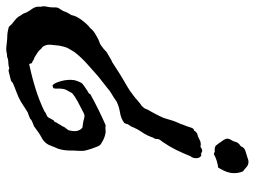

<svg xmlns="http://www.w3.org/2000/svg" viewBox="-120 -666 813 613"><g transform="rotate(-90 286.5 -359.5)"><path d="M391.6 -664.1 388.7 -672.9Q346.7 -664.1 309.1 -652.3Q271.5 -640.6 237.3 -624Q232.9 -619.6 225.6 -617.2Q218.8 -614.7 216.8 -609.4Q212.9 -603 210.9 -598.6Q209 -593.8 204.1 -591.8Q201.2 -584 199.7 -582.5Q197.8 -580.6 197.3 -579.1Q194.3 -572.3 192.4 -570.3Q189.9 -567.9 189.5 -565.4Q186.5 -558.6 183.1 -555.2Q180.7 -552.7 177.7 -547.9Q175.8 -543 174.8 -534.7Q173.8 -526.4 174.8 -521.5Q177.2 -509.3 185.5 -502.9L199.2 -501Q206.5 -500 212.9 -498Q222.7 -495.1 228 -497.1Q233.4 -499 236.3 -501Q243.7 -504.9 251.7 -509Q259.8 -513.2 268.1 -517.6Q284.2 -525.9 295.9 -536.1Q297.9 -540 300 -543.9Q302.2 -547.9 304.2 -551.3Q309.1 -559.1 309.6 -569.3Q310.1 -572.8 310.3 -575.9Q310.5 -579.1 310.1 -582.5Q309.6 -589.4 311.5 -595.7Q320.8 -599.6 321.3 -597.7Q322.3 -595.7 324.2 -594.7Q331.1 -584 335 -567.4Q338.9 -550.8 337.9 -536.1Q337.9 -529.3 334.5 -520Q331.1 -510.7 328.1 -505.9Q325.7 -502.4 321.8 -500Q315.9 -496.1 313.5 -494.1Q301.3 -485.4 297.4 -483.9Q293.9 -482.4 292 -477.5Q267.6 -463.9 242.7 -451.7Q217.8 -439.5 193.4 -428.7Q185.5 -429.7 181.6 -429.2Q177.7 -428.7 170.9 -428.7Q152.3 -431.2 135.7 -442.4Q128.9 -445.3 125 -455.6Q121.1 -465.8 118.2 -473.6L113.8 -488.3Q111.3 -495.6 111.3 -503.9Q111.3 -507.8 111.3 -512.2Q111.3 -516.6 111.8 -521.5Q112.3 -526.4 112.3 -530.8Q112.3 -535.2 112.3 -539.1Q112.3 -564.9 119.1 -583Q121.6 -587.9 122.8 -591.1Q124 -594.2 124.5 -595.2L126 -599.6Q133.3 -622.1 151.9 -632.1Q170.4 -642.1 189.5 -657.2L204.1 -663.1Q210.9 -665.5 213.9 -669.9Q216.3 -670.9 219 -671.9Q221.7 -672.9 224.1 -673.8Q226.6 -674.8 229.2 -675.8Q231.9 -676.8 234.4 -677.7Q240.2 -681.2 245.8 -684.8Q251.5 -688.5 256.8 -691.9Q262.2 -695.8 268.3 -699.2Q274.4 -702.6 281.2 -706.1Q286.6 -708.5 292.7 -710.9Q298.8 -713.4 305.2 -715.8Q312 -718.3 317.9 -720.7Q323.7 -723.1 329.1 -725.6Q332.5 -730.5 339.4 -731.9Q342.8 -732.9 346.2 -733.6Q349.6 -734.4 353.5 -735.4Q360.4 -737.3 365.2 -738.3Q370.1 -739.3 375 -736.3Q383.3 -739.3 391.1 -739.3Q400.4 -739.3 406.2 -741.2Q413.1 -744.1 416 -743.7Q418 -743.2 421.9 -744.1Q422.9 -744.1 426.8 -745.1Q430.7 -746.1 432.6 -746.1Q437.5 -746.1 441.9 -745.8Q446.3 -745.6 449.7 -745.1Q453.6 -744.6 458 -744.1Q462.4 -743.7 467.8 -743.2Q484.9 -743.2 497.1 -740.2L503.4 -738.8Q507.3 -738.3 508.8 -736.3Q511.7 -733.4 513.7 -731Q515.6 -728.5 519.5 -725.6Q522.5 -723.1 525.1 -721.2Q527.8 -719.2 529.8 -717.3Q534.2 -713.9 539.1 -708L544.4 -698.7Q546.4 -695.8 547.9 -694.3Q550.3 -690.4 552.7 -682.6Q558.1 -672.4 565.9 -661.6Q573.2 -650.9 571.3 -636.7Q574.2 -627.4 571.8 -617.2Q569.3 -606.4 569.3 -595.7Q570.3 -582 565.4 -576.2Q561.5 -570.8 557.6 -563.5Q555.7 -558.1 554 -554.2Q552.2 -550.3 550.8 -547.9L544.9 -538.1Q543 -528.3 539.1 -521Q535.2 -513.7 530.3 -506.8Q514.6 -485.8 503.9 -478.5Q498 -470.7 490.2 -465.3Q482.4 -460 472.7 -455.1Q470.2 -453.6 467.5 -452.1Q464.8 -450.7 461.4 -449.7Q458 -448.7 455.1 -447.3Q452.1 -445.8 449.2 -444.3Q436.5 -435.5 426.8 -425.8Q423.8 -423.8 420.9 -422.1Q418 -420.4 414.6 -418.5Q411.1 -416.5 408.2 -414.8Q405.3 -413.1 402.3 -411.1Q395 -408.7 389.2 -404.3Q382.8 -399.9 377 -396.5L362.8 -387.2Q357.4 -383.8 347.7 -377.9Q340.3 -373.5 333 -369.1Q325.7 -364.7 317.9 -360.4Q303.2 -352.1 289.1 -340.8Q280.3 -334.5 272 -326.7Q264.6 -319.8 254.9 -313.5Q246.6 -304.7 246.1 -302.7Q245.6 -301.8 245.1 -300.3Q244.6 -298.8 244.1 -296.9Q229 -270.5 220.7 -252.9Q216.3 -244.6 212.9 -231.9Q211.4 -226.6 209.7 -220.9Q208 -215.3 206.1 -210L202.1 -200.2Q201.2 -197.8 200 -195.1Q198.7 -192.4 197.3 -189.5Q193.8 -177.7 190.4 -170.9Q189.5 -168 188.2 -164.3Q187 -160.6 185.5 -155.8Q182.6 -146.5 175.8 -146.5Q175.3 -143.1 171.9 -140.6Q168 -137.7 167 -136.7Q156.2 -134.3 147 -128.9Q136.7 -123 124 -126Q118.2 -121.1 111.3 -120.1Q105 -122.6 103.5 -123.5Q101.1 -125 96.7 -123Q87.9 -128.4 87.9 -139.2Q87.9 -150.9 93.8 -157.2Q105.5 -185.5 115.7 -206.1Q126 -226.6 139.6 -246.1Q140.6 -247.6 141.6 -249Q142.6 -250.5 143.6 -251.5Q144.5 -252.4 145.5 -253.9Q146.5 -255.4 147.5 -256.8Q149.4 -261.2 149.4 -267.1Q149.4 -272.5 153.3 -276.4Q160.2 -297.4 170.9 -312.5Q180.7 -326.2 189.5 -347.7Q191.4 -349.6 192.9 -352.5Q194.3 -355.5 196.3 -357.4Q197.3 -364.3 198.7 -365.7Q200.2 -367.2 200.2 -369.1Q214.4 -379.9 233.4 -382.8Q252.4 -385.7 268.6 -393.6Q284.2 -404.8 293.5 -409.7Q302.2 -414.6 311.5 -422.9L348.6 -452.1Q357.9 -460.4 367.7 -469Q377.4 -477.5 387.2 -486.3Q407.2 -503.9 423.8 -524.4Q427.7 -529.3 431.6 -536.1Q435.5 -543 439.5 -549.8Q444.3 -560.1 447.3 -577.1Q449.2 -590.8 450.2 -605Q451.2 -619.1 443.4 -629.9Q436.5 -634.8 433.6 -638.7Q431.6 -641.6 428.7 -643.6Q423.3 -647 420.2 -649.2Q417 -651.4 416 -651.9Q412.6 -654.3 412.1 -654.3Q410.6 -655.8 407.2 -656.7Q403.3 -657.7 401.4 -659.2Q398.4 -662.1 391.6 -664.1ZM98.6 -82Q100.6 -84 104 -82.5Q107.4 -81.1 109.4 -80.1Q120.1 -82 127.9 -77.1Q134.8 -68.4 136.2 -66.4Q137.7 -64.5 140.6 -59.6Q145.5 -53.7 148.9 -46.9Q152.3 -40 147.5 -30.3Q141.1 -20.5 140.6 -16.1Q139.6 -11.2 137.7 -7.8Q134.3 -2.4 126 2.9Q122.1 13.7 112.3 17.1Q102.5 20.5 88.9 24.4Q87.4 24.9 85.9 25.4Q84.5 25.9 83 26.4Q79.1 27.3 78.1 27.3Q67.4 27.8 60.1 21.5Q56.6 18.1 53 15.1Q49.3 12.2 45.9 9.8Q38.1 -8.3 41 -29.3Q43 -41 47.9 -50.8Q52.7 -60.5 57.6 -69.3Q80.6 -72.3 98.6 -82Z"/></g></svg>

Font: Fasthand
Style: Regular
Weight: 400
Designer: Danh Hong
Version: Version 8.002; ttfautohint (v1.8.3)